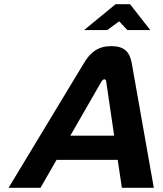

<svg xmlns="http://www.w3.org/2000/svg" viewBox="-20 -900 779 920"><path d="M383 -599 21 0H174L251 -134H544L564 0H717L611 -599C601 -651 576 -679 513 -679C452 -679 414 -651 383 -599ZM317 -250 466 -509C471 -517 476 -520 480 -520C484 -520 488 -518 489 -509L527 -250ZM383 -756H494L551 -798L590 -756H700L603 -880H534Z"/></svg>

Font: LT Wave Text Bold Italic
Style: Regular
Weight: 700
Designer: Daniel Lyons
Version: Version 2.5 (Glyphs App)